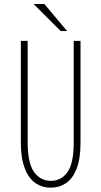

<svg xmlns="http://www.w3.org/2000/svg" viewBox="-20 -898 490 930"><path d="M226 11Q195.5 11 169.2 -1Q143 -13 123.2 -39Q103.5 -65 92.2 -106.8Q81 -148.5 81 -208V-700H114V-210Q114 -107.5 145 -64.8Q176 -22 226 -22Q277 -22 307 -64.5Q337 -107 337 -208V-700H370V-208Q370 -128.5 351 -80.5Q332 -32.5 299.5 -10.8Q267 11 226 11ZM305 -747.5H274L143 -878.5H195Z"/></svg>

Font: League Mono Thin Condensed
Style: Regular
Weight: 100
Width: 1
Designer: Tyler Finck
Foundry: The League of Moveable Type / Tyler Finck
Version: Version 2.300;RELEASE